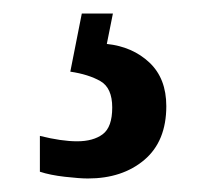

<svg xmlns="http://www.w3.org/2000/svg" viewBox="-20 -29 311 284"><path d="M110 235Q98 235 76 232.5Q54 230 39 225V172Q71 180 94 180Q118 180 132 169.5Q146 159 146 130Q146 101 128.5 91Q111 81 84 77L101 -9H147L138 36Q176 40 201 63.5Q226 87 226 128Q226 180 193.5 207.5Q161 235 110 235Z"/></svg>

Font: Noto Serif Armenian ExtraCondensed
Style: Bold
Weight: 700
Width: 2
Designer: Monotype Design Team
Foundry: Monotype Imaging Inc.
Version: Version 2.008; ttfautohint (v1.8.4.7-5d5b)